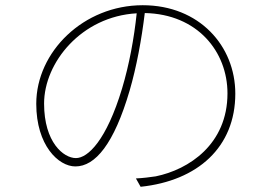

<svg xmlns="http://www.w3.org/2000/svg" viewBox="-20 -709 1040 736"><path d="M448 -370C388 -171 317 -103 271 -103C224 -103 149 -163 149 -312C149 -469 292 -646 504 -658C494 -562 475 -460 448 -370ZM519 7C738 -16 882 -145 882 -350C882 -533 744 -689 527 -689C301 -689 119 -511 119 -311C119 -152 204 -71 269 -71C345 -71 417 -157 477 -362C503 -451 523 -559 535 -659C737 -655 852 -511 852 -351C852 -156 704 -59 577 -33C557 -30 526 -26 501 -25Z"/></svg>

Font: Noto Sans T Chinese Thin
Style: Regular
Weight: 100
Designer: Ryoko NISHIZUKA (kana & ideographs); Paul D. Hunt (Latin, Greek & Cyrillic); Wenlong ZHANG (bopomofo); Sandoll Communica
Foundry: Adobe Systems Incorporated
Version: Version 1.000;PS 1;hotconv 1.0.78;makeotf.lib2.5.61930